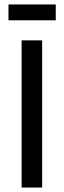

<svg xmlns="http://www.w3.org/2000/svg" viewBox="-20 -841 286 861"><path d="M77 0V-660H169V0ZM18 -750V-821H230V-750Z"/></svg>

Font: Bricolage Grotesque SemiCondensed
Style: Regular
Weight: 400
Width: 4
Designer: Mathieu Triay
Foundry: Atelier Triay
Version: Version 1.001;gftools[0.9.33.dev8+g029e19f]